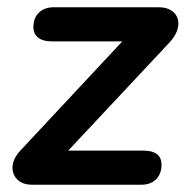

<svg xmlns="http://www.w3.org/2000/svg" viewBox="-20 -509 514 529"><path d="M69 0Q48 0 35 -8.5Q22 -17 17 -31Q12 -45 16.5 -61.5Q21 -78 36 -94L345 -425L349 -395H122Q98 -395 85 -405.5Q72 -416 72 -434Q72 -460 87.5 -474.5Q103 -489 128 -489H417Q438 -489 451.5 -480.5Q465 -472 469.5 -458Q474 -444 468.5 -426.5Q463 -409 447 -392L137 -61L133 -94H375Q425 -94 425 -55Q425 -30 410 -15Q395 0 369 0Z"/></svg>

Font: Nunito ExtraLight
Style: Bold Italic
Weight: 700
Italic angle: -9°
Version: Version 3.602